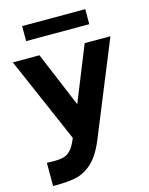

<svg xmlns="http://www.w3.org/2000/svg" viewBox="-135 -807 846 1087"><g transform="rotate(-15 288.5 -263.0)"><path d="M82 62Q117 62 139.5 55Q162 48 180.5 27Q199 6 215 -35L216 -38L-1 -538H155L290 -215L420 -538H571L349 6Q314 93 269 134.5Q224 176 172 187Q120 198 38 197V61Q54 62 82 62ZM103 -723H473V-635H103Z"/></g></svg>

Font: Chess Sans
Style: Bold
Weight: 700
Designer: Wolf Bōese
Foundry: Wolf Bōese
Version: Version 7.223